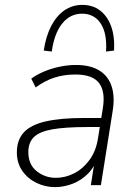

<svg xmlns="http://www.w3.org/2000/svg" viewBox="-20 -758 554 786"><path d="M205 8Q165 8 129 -9.5Q93 -27 71 -59Q49 -91 49 -134Q49 -185 77.5 -216Q106 -247 167 -261Q228 -275 324 -275H405L399 -238H340Q247 -238 194 -228.5Q141 -219 118.5 -196.5Q96 -174 96 -136Q96 -84 130.5 -57Q165 -30 208 -30Q248 -30 284.5 -49Q321 -68 347 -104Q373 -140 381 -191L401 -315Q412 -383 385.5 -418Q359 -453 289 -453Q243 -453 203.5 -440.5Q164 -428 126 -400L108 -436Q131 -453 161 -465.5Q191 -478 224.5 -485Q258 -492 291 -492Q350 -492 386.5 -469.5Q423 -447 437 -404.5Q451 -362 441 -302L393 0H352L370 -116H380Q367 -74 339.5 -46.5Q312 -19 276.5 -5.5Q241 8 205 8ZM192 -547 159 -551Q168 -610 189.5 -651.5Q211 -693 243.5 -715.5Q276 -738 317 -738Q359 -738 389 -715.5Q419 -693 434.5 -651.5Q450 -610 447 -551L414 -547Q419 -621 392.5 -661.5Q366 -702 316 -702Q267 -702 234.5 -661.5Q202 -621 192 -547Z"/></svg>

Font: Nunito Sans 12pt ExtraLight
Style: Italic
Weight: 200
Italic angle: -9°
Designer: Vernon Adams
Foundry: Vernon Adams
Version: Version 3.101;gftools[0.9.27]